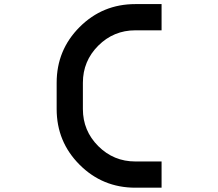

<svg xmlns="http://www.w3.org/2000/svg" viewBox="-20 -832 1040 915"><path d="M625 -812.5H750V-687.5H625Q521.5 -687.5 448.2 -614.3Q375 -541 375 -437.5V-312.5Q375 -209 448.2 -135.7Q521.5 -62.5 625 -62.5H750V62.5H625Q468.8 62.5 359.4 -46.9Q250 -156.2 250 -312.5V-437.5Q250 -593.8 359.4 -703.1Q468.8 -812.5 625 -812.5Z"/></svg>

Font: Xanmono
Style: Regular
Weight: 400
Designer: GGBotNet
Foundry: GGBotNet
Version: 1.00